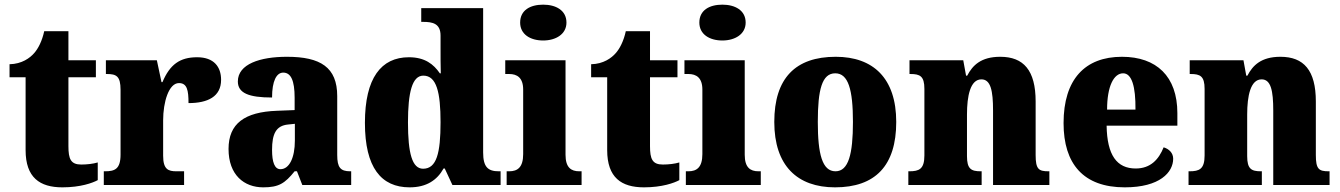

<svg xmlns="http://www.w3.org/2000/svg" viewBox="-20 -795 5756 825"><path d="M248 10C326 10 378 -9 400 -21V-97C380 -91 354 -88 329 -88C284 -88 274 -112 274 -167V-463H392V-536H274V-661H170C161 -619 144 -586 127 -567C109 -546 74 -520 21 -519V-463H90V-150C90 -32 151 10 248 10Z M426 0H771V-59H738C703 -59 681 -67 681 -126V-278C681 -356 705 -438 749 -438C784 -438 790 -407 790 -352C873 -352 930 -380 930 -452C930 -507 900 -549 827 -549C753 -549 710 -518 678 -442H674L654 -536H435V-477H439C480 -477 498 -468 498 -409V-131C498 -68 473 -59 431 -59H426Z M1111 10C1178 10 1204 -7 1246 -59H1256L1279 0H1489V-59H1485C1443 -59 1429 -75 1429 -129V-382C1429 -506 1357 -551 1213 -551C1098 -551 1002 -520 1002 -445C1002 -395 1049 -376 1149 -376C1149 -447 1168 -483 1197 -483C1230 -483 1246 -449 1246 -375V-322L1170 -319C1031 -314 962 -264 962 -155C962 -43 1029 10 1111 10ZM1185 -68C1160 -68 1149 -98 1149 -151C1149 -220 1166 -255 1218 -260L1247 -263V-191C1247 -117 1223 -68 1185 -68Z M1740 10C1813 10 1858 -21 1886 -71H1891L1924 0H2131V-59H2123C2077 -59 2056 -77 2056 -140V-760H1790V-701H1798C1839 -701 1873 -694 1873 -642V-593C1873 -554 1873 -510 1874 -480H1870C1843 -519 1806 -549 1737 -549C1618 -549 1548 -460 1548 -267C1548 -75 1618 10 1740 10ZM1798 -70C1751 -70 1733 -136 1733 -269C1733 -398 1751 -470 1799 -470C1856 -470 1873 -398 1873 -270C1873 -137 1856 -70 1798 -70Z M2314 -621C2368 -621 2414 -648 2414 -698C2414 -751 2368 -775 2314 -775C2258 -775 2215 -751 2215 -698C2215 -648 2258 -621 2314 -621ZM2157 0H2479V-59H2469C2434 -59 2410 -75 2410 -130V-536H2151V-477H2168C2202 -477 2228 -461 2228 -410V-133C2228 -76 2204 -59 2168 -59H2157Z M2747 10C2825 10 2877 -9 2899 -21V-97C2879 -91 2853 -88 2828 -88C2783 -88 2773 -112 2773 -167V-463H2891V-536H2773V-661H2669C2660 -619 2643 -586 2626 -567C2608 -546 2573 -520 2520 -519V-463H2589V-150C2589 -32 2650 10 2747 10Z M3084 -621C3138 -621 3184 -648 3184 -698C3184 -751 3138 -775 3084 -775C3028 -775 2985 -751 2985 -698C2985 -648 3028 -621 3084 -621ZM2927 0H3249V-59H3239C3204 -59 3180 -75 3180 -130V-536H2921V-477H2938C2972 -477 2998 -461 2998 -410V-133C2998 -76 2974 -59 2938 -59H2927Z M3568 10C3741 10 3831 -83 3831 -271C3831 -459 3732 -551 3571 -551C3398 -551 3307 -459 3307 -271C3307 -83 3406 10 3568 10ZM3570 -59C3513 -59 3494 -133 3494 -271C3494 -410 3512 -480 3569 -480C3625 -480 3645 -410 3645 -271C3645 -133 3626 -59 3570 -59Z M3883 0H4198V-59H4194C4153 -59 4135 -69 4135 -124V-303C4135 -382 4149 -454 4197 -454C4237 -454 4247 -405 4247 -320V0H4489V-59H4485C4443 -59 4430 -68 4430 -129V-359C4430 -493 4378 -551 4278 -551C4195 -551 4159 -514 4136 -470H4131L4119 -536H3888V-477H3892C3933 -477 3952 -468 3952 -413V-127C3952 -68 3929 -59 3887 -59H3883Z M4813 10C4964 10 5021 -55 5021 -113C5021 -138 5003 -155 4980 -162C4959 -110 4924 -71 4860 -71C4779 -71 4737 -128 4735 -255H5039V-309C5039 -467 4949 -551 4801 -551C4642 -551 4550 -454 4550 -266C4550 -91 4635 10 4813 10ZM4859 -324H4737C4737 -425 4766 -480 4806 -480C4843 -480 4860 -424 4859 -324Z M5087 0H5402V-59H5398C5357 -59 5339 -69 5339 -124V-303C5339 -382 5353 -454 5401 -454C5441 -454 5451 -405 5451 -320V0H5693V-59H5689C5647 -59 5634 -68 5634 -129V-359C5634 -493 5582 -551 5482 -551C5399 -551 5363 -514 5340 -470H5335L5323 -536H5092V-477H5096C5137 -477 5156 -468 5156 -413V-127C5156 -68 5133 -59 5091 -59H5087Z"/></svg>

Font: Noto Serif Bengali SemiCondensed Black
Style: Regular
Weight: 900
Width: 4
Designer: Juan Bruce, Universal Thirst, Indian Type Foundry and the Monotype Design Team.
Foundry: Monotype Imaging Inc.
Version: Version 2.003